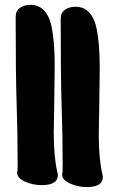

<svg xmlns="http://www.w3.org/2000/svg" viewBox="-20 -757 473 783"><path d="M397.5 -46.9Q399.4 -39.1 399.4 -35.2Q399.4 5.9 334 5.9Q296.9 5.9 265.1 -8.8Q233.4 -23.4 233.4 -44.9Q233.4 -51.8 235.4 -55.7V-101.6Q235.4 -208 231.4 -323.7Q227.5 -439.5 227.5 -676.8V-680.7Q227.5 -705.1 245.1 -717.3Q262.7 -729.5 287.1 -729.5Q307.6 -729.5 323.2 -721.7Q361.3 -702.1 374 -640.1Q386.7 -578.1 386.7 -484.4Q386.7 -467.8 386.2 -438Q385.7 -408.2 385.7 -395.5Q385.7 -359.4 384.3 -296.4Q382.8 -233.4 382.8 -207Q382.8 -110.4 397.5 -46.9ZM213.9 -54.7Q215.8 -46.9 215.8 -43Q215.8 -2 150.4 -2Q113.3 -2 81.5 -16.6Q49.8 -31.2 49.8 -52.7Q49.8 -59.6 51.8 -63.5V-109.4Q51.8 -215.8 47.9 -331.5Q43.9 -447.3 43.9 -684.6V-688.5Q43.9 -712.9 61.5 -725.1Q79.1 -737.3 103.5 -737.3Q124 -737.3 139.6 -729.5Q177.7 -710 190.4 -647.9Q203.1 -585.9 203.1 -492.2Q203.1 -475.6 202.6 -445.8Q202.1 -416 202.1 -403.3Q202.1 -367.2 200.7 -304.2Q199.2 -241.2 199.2 -214.8Q199.2 -118.2 213.9 -54.7Z"/></svg>

Font: Essays1743
Style: Bold
Weight: 700
Designer: Based on the typeface in a 1743 English translation of the essays of Montaigne.  PostScript/TrueType font designed by Jo
Version: Version 002.100